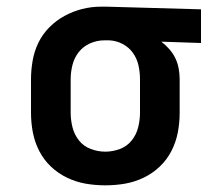

<svg xmlns="http://www.w3.org/2000/svg" viewBox="-20 -548 640 576"><path d="M296 8Q266 8 237 3Q208 -2 181 -15Q154 -28 132.5 -48.5Q111 -69 97.5 -95.5Q84 -122 78.5 -151Q73 -180 73 -210V-310Q73 -338 78 -366.5Q83 -395 95.5 -420.5Q108 -446 128.5 -466.5Q149 -487 174 -500.5Q199 -514 226.5 -521Q254 -528 283 -528H300L583 -520V-419L464 -423Q477 -413 488 -400.5Q499 -388 506 -373.5Q513 -359 516 -342.5Q519 -326 519 -310V-210Q519 -180 513.5 -151Q508 -122 494.5 -95.5Q481 -69 459.5 -48.5Q438 -28 411 -15Q384 -2 355 3Q326 8 296 8ZM296 -93Q318 -93 339.5 -101Q361 -109 375 -126.5Q389 -144 394.5 -166Q400 -188 400 -210V-310Q400 -331 395.5 -351.5Q391 -372 379 -389Q367 -406 348 -416Q329 -426 308 -427H293Q271 -427 250.5 -418Q230 -409 216.5 -392Q203 -375 197.5 -353.5Q192 -332 192 -310V-210Q192 -188 197.5 -166Q203 -144 217 -126.5Q231 -109 252.5 -101Q274 -93 296 -93Z"/></svg>

Font: R Plex Mono
Style: Bold
Weight: 700
Monospace: yes
Designer: Belleve Invis
Foundry: Belleve Invis
Version: Version 31.8.0